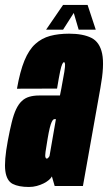

<svg xmlns="http://www.w3.org/2000/svg" viewBox="-44 -740 430 764"><path d="M71 4Q87.5 4 102.2 0Q117 -4 129.5 -10.2Q142 -16.5 150.5 -23.8Q159 -31 162.5 -38L173.5 0H286L355.5 -390Q372 -480 362.5 -526.2Q353 -572.5 319.8 -589.2Q286.5 -606 231 -606Q188.5 -606 155.2 -597Q122 -588 96.5 -565Q71 -542 53.2 -498.8Q35.5 -455.5 23.5 -387L183 -387.5Q190.5 -433 195.2 -455.5Q200 -478 203.8 -485.2Q207.5 -492.5 210.5 -492.5Q214 -492.5 214.8 -484.8Q215.5 -477 212 -454.2Q208.5 -431.5 200 -387.5L194.5 -360H111Q90 -360 72.8 -355Q55.5 -350 42.8 -338Q30 -326 20.2 -305.5Q10.5 -285 2.8 -253.8Q-5 -222.5 -13 -179.5Q-28 -99 -22.8 -59.8Q-17.5 -20.5 6.5 -8.2Q30.5 4 71 4ZM142 -109Q138.5 -109 136.8 -114.2Q135 -119.5 137.2 -136.2Q139.5 -153 145.5 -188Q150 -215 154 -231Q158 -247 161.5 -254.2Q165 -261.5 167.8 -263.8Q170.5 -266 173.5 -266H178.5L153 -119Q151.5 -116 149.5 -113.8Q147.5 -111.5 145.8 -110.2Q144 -109 142 -109ZM139.5 -622H207L249.5 -688.5L269 -622H337L304.5 -720.5H207Z"/></svg>

Font: Anybody UltraCondensed ExtraBold
Style: Italic
Weight: 800
Width: 1
Italic angle: -10°
Version: Version 1.113;gftools[0.9.25]